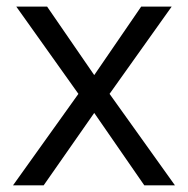

<svg xmlns="http://www.w3.org/2000/svg" viewBox="-20 -555 564 575"><path d="M214.8 -273.9 28.8 -535.2H121.1L262.2 -330.1L402.8 -535.2H494.1L308.1 -273.9L503.9 0H412.1L262.2 -216.8L110.8 0H19Z"/></svg>

Font: f0_25842 
Style: Regular
Weight: 400
Foundry: Ascender Corporation
Version: Version 1.10